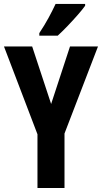

<svg xmlns="http://www.w3.org/2000/svg" viewBox="-20 -948 514 968"><path d="M237.8 -423.8 333 -713.9H474.1L305.2 -274.9V0H168.9V-271L0 -713.9H142.1ZM409.2 -928.2V-918.9Q396 -900.4 372.1 -873Q348.1 -845.7 321.3 -817.6Q294.4 -789.6 271 -768.1H178.2V-781.2Q204.6 -820.8 224.6 -857.7Q244.6 -894.5 260.3 -928.2Z"/></svg>

Font: Open Sans Condensed
Style: Bold
Weight: 700
Width: 3
Designer: Monotype Design Team
Foundry: Monotype Imaging Inc.
Version: Version 3.003; ttfautohint (v1.8.4)